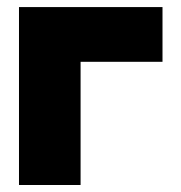

<svg xmlns="http://www.w3.org/2000/svg" viewBox="-20 -528 518 548"><path d="M34.2 0V-507.8H443.8V-351.6H210V0Z"/></svg>

Font: Giphurs Black
Style: Regular
Weight: 900
Version: Version 0.920; ttfautohint (v1.8.4.7-5d5b)